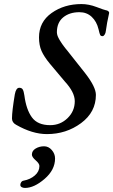

<svg xmlns="http://www.w3.org/2000/svg" viewBox="-20 -640 557 945"><path d="M251 140Q251 196 199.5 240.5Q148 285 103 285Q93 285 86.5 281Q80 277 80 270Q80 263 84.5 256.5Q89 250 97 249Q129 243 151.5 223.5Q174 204 174 177Q174 165 155.5 149Q137 133 137 121Q137 102 155.5 91Q174 80 197 80Q219 80 235 98.5Q251 117 251 140ZM381 -620Q417 -620 455 -605.5Q493 -591 500 -590Q508 -589 513 -585Q518 -581 517 -575Q506 -527 501 -488Q500 -477 495 -469.5Q490 -462 485 -462Q476 -462 473 -468Q470 -474 465 -496Q456 -534 431.5 -557Q407 -580 371 -580Q322 -580 291 -554.5Q260 -529 260 -481Q260 -477 261 -472Q262 -467 263.5 -463Q265 -459 268 -453Q271 -447 273.5 -443Q276 -439 280.5 -432Q285 -425 287.5 -421.5Q290 -418 296 -410Q302 -402 304.5 -399Q307 -396 314 -387.5Q321 -379 323 -376L399 -280Q452 -212 452 -173Q452 -88 379 -34Q306 20 211 20Q139 20 59 -26Q39 -37 39 -57Q39 -92 53 -176Q59 -208 75 -208Q87 -208 92 -199.5Q97 -191 100 -170Q109 -101 137 -62.5Q165 -24 227 -24Q277 -24 312.5 -58.5Q348 -93 348 -142Q348 -186 299 -239L225 -327Q197 -361 184.5 -389Q172 -417 172 -456Q172 -532 234 -576Q296 -620 381 -620Z"/></svg>

Font: EB Garamond 08
Style: Italic
Weight: 400
Italic angle: -14°
Version: Version 0.016